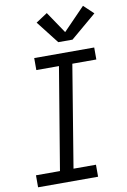

<svg xmlns="http://www.w3.org/2000/svg" viewBox="-104 -1043 727 1103"><g transform="rotate(-10 259.0 -491.0)"><path d="M26 0V-70H166L265 -665H133V-735H483V-665H343L245 -70H376V0ZM285 -801 182 -933 249 -977 334 -851 461 -982 518 -928 368 -801Z"/></g></svg>

Font: Iosevka SS04 Oblique
Style: Regular
Weight: 400
Italic angle: -9°
Monospace: yes
Designer: Belleve Invis
Foundry: Belleve Invis
Version: Version 19.0.0; ttfautohint (v1.8.4)